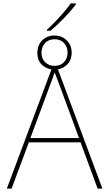

<svg xmlns="http://www.w3.org/2000/svg" viewBox="-20 -1105 640 1125"><path d="M20 0 288 -716H313L580 0H552L452 -271H149L48 0ZM268 -592 158 -296H443L334 -592Q327 -612 317.5 -635.5Q308 -659 300 -681Q293 -659 284.5 -635.5Q276 -612 268 -592ZM299 -697Q259 -697 229 -722.5Q199 -748 199 -795Q199 -842 228 -869.5Q257 -897 299 -897Q342 -897 371 -868.5Q400 -840 400 -796Q400 -751 370.5 -724Q341 -697 299 -697ZM299 -719Q334 -719 355 -741Q376 -763 376 -797Q376 -830 355.5 -852.5Q335 -875 300 -875Q265 -875 244 -852.5Q223 -830 223 -796Q223 -762 244.5 -740.5Q266 -719 299 -719ZM255 -931Q278 -951 304.5 -979Q331 -1007 355.5 -1035.5Q380 -1064 394 -1085H424V-1078Q398 -1044 357 -1001Q316 -958 276 -925H255Z"/></svg>

Font: Noto Sans Mono Thin
Style: Regular
Weight: 100
Designer: Monotype Design Team
Foundry: Monotype Imaging Inc.
Version: Version 2.014